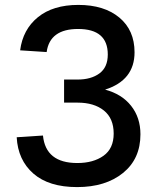

<svg xmlns="http://www.w3.org/2000/svg" viewBox="-20 -746 640 782"><path d="M294 16Q179 16 116 -39Q53 -94 48 -187L155 -194Q166 -82 295 -82Q360 -82 401.5 -111.5Q443 -141 443 -202Q443 -264 403 -296Q363 -328 296 -328H241V-422H296Q351 -422 385 -447Q419 -472 419 -524Q419 -628 298 -628Q183 -628 170 -534L62 -541Q73 -626 134.5 -676Q196 -726 299 -726Q404 -726 466 -674.5Q528 -623 528 -533Q528 -419 408 -381Q476 -363 514 -315Q552 -267 552 -199Q552 -99 481 -41.5Q410 16 294 16Z"/></svg>

Font: Txt Mono Medium
Style: Regular
Weight: 500
Monospace: yes
Designer: Open Source
Foundry: XRLN
Version: Version 1.0